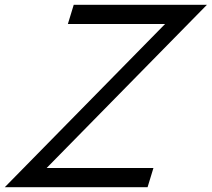

<svg xmlns="http://www.w3.org/2000/svg" viewBox="-41 -760 882 800"><path d="M281.8 -660H241.8L266.2 -740H306.2H746.2H786.2H821.2L760.3 -678L153.3 -60H558.3H598.3L573.9 20H533.9H53.9H13.9H-21.1L39.8 -42L646.8 -660Z"/></svg>

Font: Nordica Plus
Style: NordicaClassicLightObl
Weight: 300
Version: Version 1.01